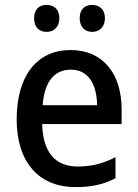

<svg xmlns="http://www.w3.org/2000/svg" viewBox="-20 -753 561 783"><path d="M119 -679C119 -641 141 -623 170 -623C199 -623 222 -642 222 -679C222 -716 199 -733 170 -733C141 -733 119 -716 119 -679ZM305 -679C305 -642 327 -623 356 -623C384 -623 408 -642 408 -679C408 -716 384 -733 356 -733C327 -733 305 -716 305 -679ZM268 -549C133 -549 48 -447 48 -266C48 -92 138 10 288 10C355 10 402 -1 451 -26V-112C400 -86 355 -74 297 -74C204 -74 155 -133 152 -247H476V-307C476 -452 400 -549 268 -549ZM269 -469C341 -469 375 -408 376 -324H154C161 -419 201 -469 269 -469Z"/></svg>

Font: Noto Sans Lao Looped SemiCondensed Medium
Style: Regular
Weight: 500
Width: 4
Designer: Mark Frömberg, Ben Mitchell
Foundry: The Fontpad Ltd
Version: Version 1.002